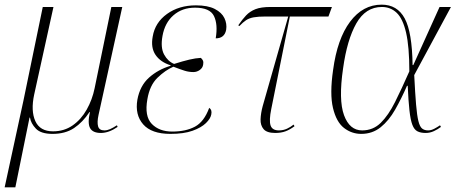

<svg xmlns="http://www.w3.org/2000/svg" viewBox="-55 -566 1967 826"><path d="M-35 240 46 -134 129 -536H175L92 -159Q77 -89 97 -45Q117 -1 173 -1Q221 -1 257.5 -26.5Q294 -52 318 -94.5Q342 -137 352 -186L424 -536H471L369 -72Q362 -40 367 -22.5Q372 -5 394 -5Q406 -5 418.5 -10.5Q431 -16 448 -27L451 -20Q413 6 379 6Q344 6 332.5 -15Q321 -36 332 -84H330Q301 -40 263.5 -15Q226 10 171 10Q121 10 99.5 -12.5Q78 -35 74 -60H72L11 240Z M678 10Q597 10 561 -31Q525 -72 536 -137Q547 -197 586 -232Q625 -267 679 -283V-285Q635 -299 614 -330Q593 -361 602 -409Q612 -469 663.5 -506Q715 -543 788 -543Q839 -543 869 -527.5Q899 -512 910.5 -488Q922 -464 918 -438Q911 -401 873 -401Q883 -461 865.5 -497Q848 -533 784 -533Q729 -533 691.5 -500.5Q654 -468 644 -411Q635 -361 651 -331.5Q667 -302 694 -291Q732 -303 759.5 -309.5Q787 -316 809 -317Q815 -312 818 -305.5Q821 -299 819 -288Q817 -274 804.5 -265Q792 -256 777 -256Q758 -256 740 -261.5Q722 -267 691 -279Q656 -264 622.5 -231.5Q589 -199 579 -139Q566 -66 598 -33Q630 0 686 0Q744 0 783.5 -21Q823 -42 845 -102Q858 -94 854 -74Q851 -56 831 -36.5Q811 -17 773.5 -3.5Q736 10 678 10Z M1129 6Q1093 6 1079 -10.5Q1065 -27 1066 -53Q1067 -79 1075 -109L1185 -495H1088Q1056 -495 1036.5 -491.5Q1017 -488 1003.5 -479Q990 -470 975 -454L970 -457Q987 -482 1003.5 -499.5Q1020 -517 1044 -526.5Q1068 -536 1109 -536H1373L1358 -495H1192L1112 -97Q1102 -48 1109 -26.5Q1116 -5 1145 -5Q1164 -5 1180 -12.5Q1196 -20 1208 -30L1212 -23Q1192 -8 1173 -1Q1154 6 1129 6Z M1499 10Q1458 10 1425 -15.5Q1392 -41 1377.5 -101.5Q1363 -162 1378 -265Q1396 -399 1451 -472.5Q1506 -546 1587 -546Q1654 -546 1686 -487Q1718 -428 1720 -286H1723L1836 -536H1885L1727 -243Q1731 -163 1735 -116Q1739 -69 1745 -45Q1751 -21 1761 -13Q1771 -5 1787 -5Q1800 -5 1814 -12.5Q1828 -20 1838 -27L1842 -20Q1829 -10 1812 -2Q1795 6 1776 6Q1755 6 1741 -1Q1727 -8 1719 -29Q1711 -50 1706.5 -90.5Q1702 -131 1699 -197H1696Q1672 -142 1645 -94.5Q1618 -47 1582.5 -18.5Q1547 10 1499 10ZM1503 -5Q1550 -5 1583 -37.5Q1616 -70 1644.5 -127Q1673 -184 1706 -259Q1706 -365 1692 -425.5Q1678 -486 1651.5 -511Q1625 -536 1588 -536Q1518 -536 1478 -465.5Q1438 -395 1421 -272Q1401 -136 1425 -70.5Q1449 -5 1503 -5Z"/></svg>

Font: Noto Serif Display SemiCondensed ExtraLight
Style: Italic
Weight: 200
Width: 4
Italic angle: -12°
Designer: Monotype Design Team
Foundry: Monotype Imaging Inc.
Version: Version 2.009